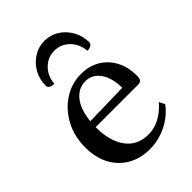

<svg xmlns="http://www.w3.org/2000/svg" viewBox="-207 -786 892 892"><g transform="rotate(-45 239.5 -339.5)"><path d="M243 12Q180 12 133 -15.5Q86 -43 60.5 -92Q35 -141 35 -206Q35 -279 66 -337Q97 -395 149 -428.5Q201 -462 263 -462Q316 -462 356 -438Q396 -414 418.5 -371.5Q441 -329 441 -273Q441 -252 434 -245.5Q427 -239 416 -239H136V-237Q136 -147 175 -94Q214 -41 286 -41Q325 -41 360.5 -60Q396 -79 426 -114L440 -86Q407 -41 353.5 -14.5Q300 12 243 12ZM253 -424Q207 -424 176 -385.5Q145 -347 138 -276L353 -281Q352 -348 324.5 -386Q297 -424 253 -424ZM251 -691Q291 -691 323 -670.5Q355 -650 374.5 -615.5Q394 -581 394 -539Q394 -529 384.5 -523Q375 -517 360 -517Q356 -564 325.5 -595Q295 -626 251 -626Q208 -626 177 -595Q146 -564 143 -517Q127 -517 117.5 -523Q108 -529 108 -539Q108 -581 127.5 -615.5Q147 -650 179.5 -670.5Q212 -691 251 -691Z"/></g></svg>

Font: Petrona Medium
Style: Regular
Weight: 500
Designer: Ringo R. Seeber
Foundry: Ringo R. Seeber
Version: Version 2.001; ttfautohint (v1.8.3)